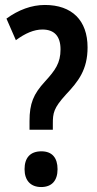

<svg xmlns="http://www.w3.org/2000/svg" viewBox="-20 -744 390 774"><path d="M99 -256V-221H193V-245C193 -288 196 -308 245 -362C296 -416 333 -463 333 -553C333 -662 270 -724 161 -724C107 -724 54 -704 6 -669L44 -582C82 -610 117 -625 151 -625C199 -625 224 -598 224 -545C224 -490 203 -461 161 -415C115 -365 99 -327 99 -256ZM79 -62C79 -17 103 10 146 10C189 10 212 -16 212 -62C212 -108 190 -134 147 -134C101 -134 79 -107 79 -62Z"/></svg>

Font: Noto Sans Hebrew ExtraCondensed SemiBold
Style: Regular
Weight: 600
Width: 2
Designer: Ben Nathan
Foundry: Google LLC
Version: Version 3.001